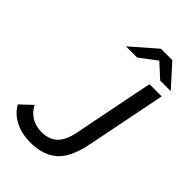

<svg xmlns="http://www.w3.org/2000/svg" viewBox="-304 -981 1083 1083"><g transform="rotate(45 237.5 -439.5)"><path d="M-41 -94 28 -159Q48 -120 83 -99Q118 -78 164 -78Q222 -78 257 -110Q293 -144 307 -215L386 -613L404 -700H501L405 -219Q381 -97 322 -44.5Q263 8 162 8Q91 8 38.5 -19Q-14 -46 -41 -94ZM432 -757 349 -833 248 -757H159L308 -887H399L516 -757Z"/></g></svg>

Font: Idrija
Style: Italic
Weight: 500
Italic angle: -11.3°
Designer: Julieta Ulanovsky
Foundry: Julieta Ulanovsky
Version: Version 7.200